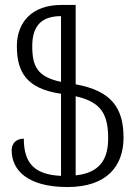

<svg xmlns="http://www.w3.org/2000/svg" viewBox="-20 -744 551 774"><path d="M252 10C410 10 478 -74 478 -189C478 -308 430 -378 285 -404V-724H226C111 -724 48 -656 48 -558C48 -450 90 -386 226 -366V-35C122 -40 76 -83 76 -185C46 -185 27 -167 27 -138C27 -59 90 10 252 10ZM416 -186C416 -97 378 -47 285 -37V-356C387 -333 416 -285 416 -186ZM110 -558C110 -636 144 -679 226 -679V-414C131 -434 110 -476 110 -558Z"/></svg>

Font: Noto Serif Armenian ExtraCondensed
Style: Regular
Weight: 400
Width: 2
Designer: Monotype Design Team
Foundry: Monotype Imaging Inc.
Version: Version 2.008